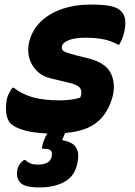

<svg xmlns="http://www.w3.org/2000/svg" viewBox="-20 -572 590 840"><path d="M242 -133Q267 -133 290.5 -136Q314 -139 331 -145Q341 -169 331.5 -185Q322 -201 278 -211L206 -228Q164 -238 139.5 -263.5Q115 -289 107 -322.5Q99 -356 108 -391Q122 -443 160 -479Q198 -515 253.5 -533.5Q309 -552 374 -552Q433 -552 463.5 -545.5Q494 -539 510 -523Q525 -508 527.5 -485Q530 -462 524 -435Q520 -415 514 -401Q508 -387 502 -377H496Q465 -394 430.5 -400.5Q396 -407 355 -407Q308 -407 281.5 -396.5Q255 -386 251 -370Q247 -354 262 -346.5Q277 -339 320 -328L361 -318Q441 -299 464 -253Q487 -207 473 -151Q454 -79 406 -38.5Q358 2 265 10Q262 17 259 24Q256 31 254 35L252 41Q296 49 311 70.5Q326 92 321 127Q313 192 268 220Q223 248 152 248Q91 248 71 229Q51 210 55 177Q58 147 85 128H91Q101 138 113.5 143Q126 148 147 148Q203 148 207 107Q209 92 201 85.5Q193 79 172 79Q161 79 164 70Q166 60 172 43Q178 26 187 12Q121 9 82.5 -3Q44 -15 27 -31Q14 -44 9 -68Q4 -92 8 -126Q10 -145 18 -161Q26 -177 34 -188H40Q78 -159 124.5 -146Q171 -133 242 -133Z"/></svg>

Font: Recursive Sn Csl St XBd
Style: Italic
Weight: 800
Italic angle: -15°
Version: Version 1.079;hotconv 1.0.112;makeotfexe 2.5.65598; ttfautoh